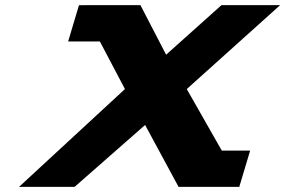

<svg xmlns="http://www.w3.org/2000/svg" viewBox="-20 -723 1101 741"><path d="M945.4 -141.9H835.9L700.8 -379.3L1061.1 -703.1H834.7L621.1 -511.9L522 -703.1H307.5L307.6 -703H284.8L243 -563H365.4L462.2 -379.3L53.6 -1.9H268L540 -240.7L669.1 -1.9H671H895.5H903.5Z"/></svg>

Font: Hussar
Style: BdSuprExtOblThree
Weight: 700
Foundry: Cannot Into Space Fonts
Version: Version 2.00